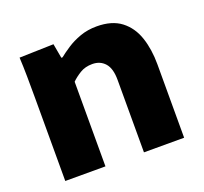

<svg xmlns="http://www.w3.org/2000/svg" viewBox="-98 -646 805 759"><g transform="rotate(-20 304.0 -266.0)"><path d="M54 -348Q54 -397 53.5 -440Q53 -483 51 -520L195 -524L206 -463H211Q227 -476 252 -492.5Q277 -509 309 -520.5Q341 -532 379 -532Q443 -532 481.5 -502.5Q520 -473 537 -422.5Q554 -372 554 -309V0H385V-305Q385 -353 365 -375.5Q345 -398 312 -398Q282 -398 260 -384.5Q238 -371 223 -356V0H54Z"/></g></svg>

Font: Murecho
Style: Bold
Weight: 700
Designer: Neil Summerour
Foundry: Positype
Version: Version 1.010; ttfautohint (v1.8.3)